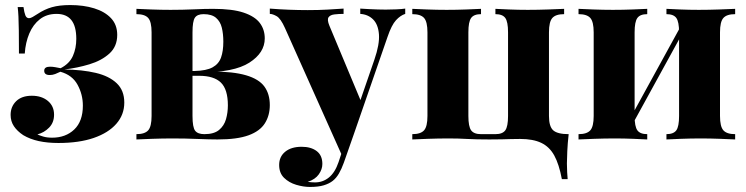

<svg xmlns="http://www.w3.org/2000/svg" viewBox="-20 -552 2952 760"><path d="M258 -532Q311 -532 353 -519Q395 -506 419.5 -480Q444 -454 444 -414Q444 -368 413 -340Q382 -312 334 -297.5Q286 -283 235 -277Q306 -276 359 -263.5Q412 -251 442 -222.5Q472 -194 472 -146Q472 -98 440.5 -62Q409 -26 351 -6Q293 14 211 14Q168 14 133.5 6.5Q99 -1 72 -17Q48 -33 35 -52.5Q22 -72 22 -97Q22 -130 44 -151.5Q66 -173 106 -173Q145 -173 169.5 -152.5Q194 -132 194 -98Q194 -67 174.5 -47Q155 -27 128 -20Q136 -16 151 -11.5Q166 -7 186 -7Q240 -7 274 -39.5Q308 -72 308 -134Q308 -178 287 -216.5Q266 -255 219 -268Q209 -263 198.5 -259Q188 -255 177 -255Q155 -255 155 -272Q155 -288 178 -288Q188 -288 199 -286Q210 -284 220 -282Q255 -300 268.5 -330.5Q282 -361 282 -398Q282 -448 262.5 -472.5Q243 -497 204 -497Q165 -497 138 -476Q111 -455 96 -419.5Q81 -384 78 -340H55Q55 -395 54.5 -430.5Q54 -466 53 -487Q52 -508 50 -524H73Q76 -502 80.5 -491Q85 -480 95 -480Q101 -480 109.5 -485Q118 -490 129 -497Q156 -515 185.5 -523.5Q215 -532 258 -532Z M823 -517Q900 -517 944.5 -502Q989 -487 1008.5 -461Q1028 -435 1028 -400Q1028 -343 967 -304Q906 -265 777 -266Q777 -266 770.5 -267.5Q764 -269 757 -270Q750 -271 750 -271Q797 -272 821.5 -285.5Q846 -299 855 -324.5Q864 -350 864 -387Q864 -418 858 -442.5Q852 -467 835 -481.5Q818 -496 786 -496Q761 -496 751.5 -482Q742 -468 742 -424V-93Q742 -48 752.5 -34.5Q763 -21 789 -21Q827 -21 847 -37.5Q867 -54 874.5 -80Q882 -106 882 -135Q882 -198 854.5 -225Q827 -252 768 -252H664Q664 -252 664 -261.5Q664 -271 664 -271H795L816 -269Q903 -269 954 -254Q1005 -239 1026.5 -209.5Q1048 -180 1048 -136Q1048 -95 1028.5 -64Q1009 -33 964 -16.5Q919 0 841 0Q809 0 761.5 -2Q714 -4 663 -4Q623 -4 582 -2.5Q541 -1 520 0V-21Q553 -21 566.5 -36Q580 -51 580 -93V-424Q580 -466 566.5 -481Q553 -496 520 -496V-517Q539 -516 578.5 -514.5Q618 -513 655 -513Q703 -513 747 -515Q791 -517 823 -517Z M1584 -518V-497Q1565 -491 1547.5 -472Q1530 -453 1514 -406L1381 -22L1337 71L1108 -441Q1091 -479 1075 -488Q1059 -497 1048 -497V-518Q1085 -515 1124 -513.5Q1163 -512 1198 -512Q1242 -512 1276 -514Q1310 -516 1340 -518V-497Q1321 -497 1304 -495Q1287 -493 1280.5 -483.5Q1274 -474 1284 -450L1411 -146L1401 -139L1462 -316Q1483 -377 1480 -416Q1477 -455 1457 -475Q1437 -495 1406 -497V-518Q1421 -517 1439.5 -516Q1458 -515 1476 -514.5Q1494 -514 1507 -514Q1526 -514 1549 -515Q1572 -516 1584 -518ZM1381 -22 1341 92Q1332 117 1321.5 135Q1311 153 1297 164Q1283 175 1261.5 181.5Q1240 188 1207 188Q1181 188 1152.5 179.5Q1124 171 1104.5 152Q1085 133 1085 101Q1085 68 1109 48.5Q1133 29 1174 29Q1211 29 1233.5 46Q1256 63 1256 97Q1256 118 1242 138Q1228 158 1198 168Q1205 169 1213.5 169.5Q1222 170 1227 170Q1258 170 1282 150.5Q1306 131 1320 90L1355 -16Z M2213 -517V-496Q2180 -496 2166.5 -481Q2153 -466 2153 -424V-93Q2153 -51 2170 -36Q2187 -21 2231 -21Q2227 14 2225.5 46.5Q2224 79 2224 95Q2224 113 2225 129.5Q2226 146 2227 157H2204Q2193 98 2174 63.5Q2155 29 2122.5 13.5Q2090 -2 2039 -2Q2018 -2 2002 -1.5Q1986 -1 1966.5 -0.5Q1947 0 1917 0Q1864 0 1829 -2Q1794 -4 1756 -4Q1715 -4 1674 -2.5Q1633 -1 1612 0V-21Q1645 -21 1658.5 -36Q1672 -51 1672 -93V-424Q1672 -466 1658.5 -481Q1645 -496 1612 -496V-517Q1631 -516 1670.5 -514.5Q1710 -513 1748 -513Q1788 -513 1826 -514.5Q1864 -516 1884 -517V-496Q1856 -496 1845 -481Q1834 -466 1834 -424V-93Q1834 -51 1845 -36Q1856 -21 1884 -21H1941Q1969 -21 1980 -36Q1991 -51 1991 -93V-424Q1991 -466 1980 -481Q1969 -496 1941 -496V-517Q1959 -516 1995 -514.5Q2031 -513 2069 -513Q2109 -513 2150.5 -514.5Q2192 -516 2213 -517Z M2890 -517V-496Q2857 -496 2843.5 -481Q2830 -466 2830 -424V-93Q2830 -51 2843.5 -36Q2857 -21 2890 -21V0Q2870 -1 2830.5 -2.5Q2791 -4 2754 -4Q2714 -4 2675.5 -2.5Q2637 -1 2618 0V-21Q2646 -21 2657 -36Q2668 -51 2668 -93V-424Q2668 -466 2657 -481Q2646 -496 2618 -496V-517Q2636 -516 2672 -514.5Q2708 -513 2746 -513Q2786 -513 2827.5 -514.5Q2869 -516 2890 -517ZM2542 -517V-496Q2514 -496 2503 -481Q2492 -466 2492 -424V-93Q2492 -51 2503 -36Q2514 -21 2542 -21V0Q2523 -1 2487 -2.5Q2451 -4 2414 -4Q2373 -4 2332 -2.5Q2291 -1 2270 0V-21Q2303 -21 2316.5 -36Q2330 -51 2330 -93V-424Q2330 -466 2316.5 -481Q2303 -496 2270 -496V-517Q2289 -516 2328.5 -514.5Q2368 -513 2406 -513Q2446 -513 2484 -514.5Q2522 -516 2542 -517ZM2680 -458 2697 -449 2472 -39 2455 -48Z"/></svg>

Font: Playfair Display ExtraBold
Style: Regular
Weight: 800
Designer: Claus Eggers Sørensen
Foundry: Claus Eggers Sørensen
Version: Version 1.203